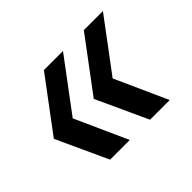

<svg xmlns="http://www.w3.org/2000/svg" viewBox="-96 -608 697 697"><g transform="rotate(-45 252.5 -260.0)"><path d="M390 -460H488L340 -262L431 -60H330L239 -258ZM185 -460H283L135 -262L226 -60H125L34 -258Z"/></g></svg>

Font: Retni Sans Medium
Style: Italic
Weight: 500
Italic angle: -8°
Designer: Vitaly Kuzmin
Foundry: ParaType Ltd.
Version: Version 1.00;June 10, 2019;FontCreator 11.5.0.2425 64-bit; t